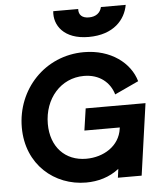

<svg xmlns="http://www.w3.org/2000/svg" viewBox="-65 -1069 930 1135"><g transform="rotate(-5 400.0 -501.0)"><path d="M400 12C470 12 539 -7 596 -52L589 0H730L790 -425H435L416 -295H626L625 -288C611 -185 515 -128 413 -128C288 -128 204 -216 204 -353C204 -502 303 -617 441 -617C534 -617 595 -564 616 -492L758 -558C727 -668 613 -757 453 -757C221 -757 49 -571 49 -345C49 -124 213 12 400 12ZM294 -1014C285 -932 342 -844 490 -844C639 -844 709 -928 724 -1014H577C569 -979 542 -959 501 -959C461 -959 440 -979 442 -1014Z"/></g></svg>

Font: Mluvka ExtraBold
Style: Italic
Weight: 800
Italic angle: -8°
Designer: Modified by Jiří Krblich, Original typeface by Gumpita Rahayu
Foundry: Gumpita Rahayu & Jiří Krblich
Version: Version 2.000;Glyphs 3.1.1 (3134)